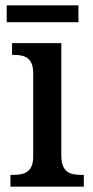

<svg xmlns="http://www.w3.org/2000/svg" viewBox="-20 -697 347 717"><path d="M5 -614H273V-677H5ZM19 0H293V-44H282C242 -44 209 -54 209 -116V-536H25V-492H33C71 -492 104 -482 104 -424V-112C104 -54 70 -44 31 -44H19Z"/></svg>

Font: Noto Serif Armenian SemiCondensed Medium
Style: Regular
Weight: 500
Width: 4
Designer: Monotype Design Team
Foundry: Monotype Imaging Inc.
Version: Version 2.008